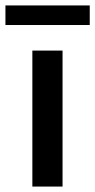

<svg xmlns="http://www.w3.org/2000/svg" viewBox="-49 -686 350 706"><path d="M-29 -594V-666H281V-594ZM70 0V-500H181V0Z"/></svg>

Font: Orkney Medium
Style: Regular
Weight: 500
Designer: Samuel Oakes and Alfredo Marco Pradil
Foundry: Alfredo Marco Pradil
Version: 1.0; ttfautohint (v1.5)